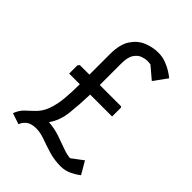

<svg xmlns="http://www.w3.org/2000/svg" viewBox="-203 -790 892 892"><g transform="rotate(45 243.5 -343.5)"><path d="M81 4 27 -14 29 -21Q39 -44 53.5 -58.5Q68 -73 86 -89Q116 -115 129.5 -152Q143 -189 147 -234.5Q151 -280 151 -329H81V-383L88 -392H151V-527Q151 -591 174.5 -626.5Q198 -662 233.5 -676.5Q269 -691 305 -691Q333 -691 356.5 -682Q380 -673 398 -661.5Q416 -650 425 -642L377 -576L318 -626Q314 -627 307.5 -627.5Q301 -628 296 -628Q284 -628 265.5 -622Q247 -616 233 -595.5Q219 -575 219 -532V-392H357Q363 -392 363 -384V-329H219Q217 -262 210.5 -203Q204 -144 174 -103Q215 -100 249.5 -88Q284 -76 312.5 -65.5Q341 -55 362 -54L418 -96L454 -34Q433 -18 409 -7Q385 4 358 4Q316 4 279.5 -7Q243 -18 211.5 -29.5Q180 -41 154 -41Q120 -41 103 -27Q86 -13 81 4Z"/></g></svg>

Font: Kreon Light Light
Style: Regular
Weight: 300
Version: Version 2.002